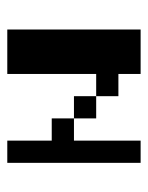

<svg xmlns="http://www.w3.org/2000/svg" viewBox="42 -458 415 540"><g transform="rotate(90 250.0 -187.5)"><path d="M62.5 -375H187.5V-312.5H250V-250H187.5V0H62.5ZM250 -250H312.5V-187.5H250ZM375 -375H437.5V0H375V-125H312.5V-187.5H375Z"/></g></svg>

Font: Half Eighties
Style: Regular
Weight: 400
Monospace: yes
Designer: Jayvee Enaguas (HarvettFox96)
Version: 20191127.01dev02